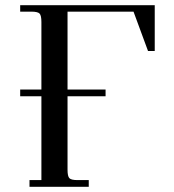

<svg xmlns="http://www.w3.org/2000/svg" viewBox="-20 -722 673 742"><path d="M58 -350V-376H140V-637Q140 -662 133 -669.5Q126 -677 101 -677H58V-702H578V-525H552L496 -677H241V-376H388V-350H241V-66Q241 -41 248 -33.5Q255 -26 280 -26H323V0H94V-26H140V-350Z"/></svg>

Font: Dihjauti
Style: Bold
Weight: 700
Designer: T. Christopher White
Version: Version 3.0.0